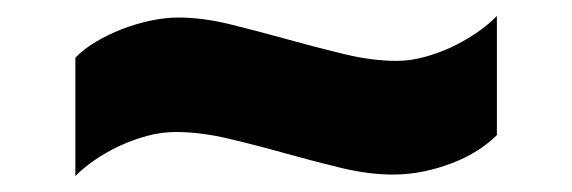

<svg xmlns="http://www.w3.org/2000/svg" viewBox="-20 -455 715 240"><path d="M601.1 -286.1Q590.8 -275.9 576.7 -266.8Q562.5 -257.8 545.4 -251.2Q528.3 -244.6 509.5 -240.7Q490.7 -236.8 471.2 -236.8Q440.9 -236.8 406.5 -245.1Q372.1 -253.4 336.4 -263.4Q300.8 -273.4 265.6 -281.7Q230.5 -290 199.2 -290Q182.1 -290 164.1 -285.2Q146 -280.3 129.2 -272.5Q112.3 -264.6 97.9 -254.6Q83.5 -244.6 74.2 -234.9V-382.8Q84.5 -393.6 99.6 -402.6Q114.7 -411.6 132.3 -418.5Q149.9 -425.3 168.2 -429.2Q186.5 -433.1 203.1 -433.1Q232.9 -433.1 267.8 -424.6Q302.7 -416 338.6 -406Q374.5 -396 409.7 -387.5Q444.8 -378.9 476.1 -378.9Q492.7 -378.9 510.7 -383.8Q528.8 -388.7 545.7 -396.7Q562.5 -404.8 576.9 -414.8Q591.3 -424.8 601.1 -435.1V-286.1Z"/></svg>

Font: Syncopate
Style: Bold
Weight: 700
Designer: Astigmatic (AOETI)
Foundry: Astigmatic (AOETI)
Version: Version 1.001 2011